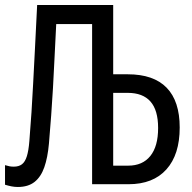

<svg xmlns="http://www.w3.org/2000/svg" viewBox="-22 -734 764 765"><path d="M49 11Q36 11 23.5 8.5Q11 6 -2 2V-76Q8 -73 15.5 -71.5Q23 -70 33 -70Q53 -70 65.5 -79.5Q78 -89 85 -111.5Q92 -134 95 -172Q100 -233 103.5 -287Q107 -341 110 -400Q113 -459 117 -534.5Q121 -610 126 -714H429V-438H487Q590 -438 642 -384.5Q694 -331 694 -226Q694 -118 641 -59Q588 0 490 0H345V-638H202Q198 -560 195 -498Q192 -436 189 -382Q186 -328 182 -275Q178 -222 173 -162Q168 -106 154.5 -67.5Q141 -29 115.5 -9Q90 11 49 11ZM429 -74H489Q546 -74 577 -112.5Q608 -151 608 -224Q608 -295 577.5 -329.5Q547 -364 487 -364H429Z"/></svg>

Font: Noto Sans ExtraCondensed
Style: Regular
Weight: 400
Width: 2
Designer: Monotype Design Team
Foundry: Monotype Imaging Inc.
Version: Version 2.013